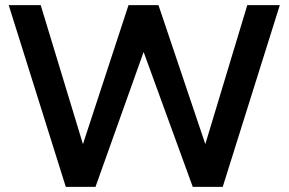

<svg xmlns="http://www.w3.org/2000/svg" viewBox="-20 -730 1127 750"><path d="M1073 -710H946L782 -167L599 -710H482L304 -167L139 -710H14L237 0H353L541 -527L733 0H850Z"/></svg>

Font: FIGSv2-sans-serif SemiBold
Style: Regular
Weight: 600
Designer: Matt McInerney, Pablo Impallari, Rodrigo Fuenzalida,Mirko Velimirovic
Foundry: Matt McInerney, Pablo Impallari, Rodrigo Fuenzalida
Version: Version 4.021;hotconv 1.0.109;makeotfexe 2.5.65596